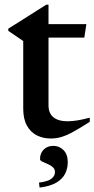

<svg xmlns="http://www.w3.org/2000/svg" viewBox="-20 -600 416 847"><path d="M194 -135Q194 -100 216 -82.5Q238 -65 276.5 -65Q297.5 -65 321.2 -68.8Q345 -72.5 376 -81V-62.5Q331.5 -34 302 -18Q272.5 -2 250 4.5Q227.5 11 204 11Q170 11 142.5 -2.8Q115 -16.5 98.8 -45.8Q82.5 -75 82.5 -121V-419L16.5 -464V-473.5Q23.5 -478 36 -485.8Q48.5 -493.5 65.2 -504Q82 -514.5 101.5 -527Q121 -539.5 142.2 -552.8Q163.5 -566 184.5 -579.5H194V-477ZM153 -434V-493.5H361L352 -434ZM152 205.5Q192 200.5 207.2 188.2Q222.5 176 222.5 159.5Q222.5 145.5 212.5 137Q202.5 128.5 189.2 123Q176 117.5 166.2 112.8Q156.5 108 156.5 102Q156.5 76 172.8 59.8Q189 43.5 215.5 43.5Q242 43.5 260.5 62.5Q279 81.5 279 116Q279 141.5 268 164.8Q257 188 230 204.8Q203 221.5 154.5 227.5Z"/></svg>

Font: Newsreader 60pt Medium
Style: Regular
Weight: 500
Designer: Hugues Gentile
Foundry: Production Type
Version: Version 1.003